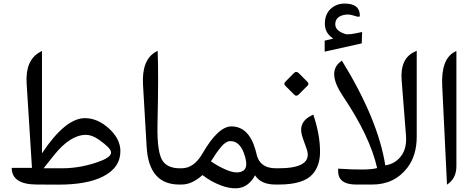

<svg xmlns="http://www.w3.org/2000/svg" viewBox="-20 -1015 2599 1056"><path d="M219.7 -89.4H319.8Q430.7 -89.4 535.6 -130.4Q592.3 -152.3 590.8 -177.7Q589.8 -200.7 523.4 -247.1Q485.8 -273.4 452.6 -273.4Q365.7 -272.9 276.4 -160.6ZM155.8 -91.8 126.5 -555.7Q118.2 -684.1 200.2 -729L210.9 -734.9V-171.9Q340.3 -366.2 448.2 -365.2Q518.6 -364.7 581.5 -306.2Q640.1 -251.5 642.1 -188Q644.5 -93.8 545.9 -43.9Q457 1 298.3 0.5L207.5 0H183.1Q44.4 -0.5 44.4 -91.8Z M966.3 0Q798.8 0 786.6 -206.5L766.6 -547.9Q758.3 -687.5 838.9 -731L847.2 -735.4Q852.5 -602.1 846.2 -330.1Q842.8 -169.4 877.9 -125.5Q907.2 -89.4 968.8 -89.4H976.6Q993.7 -89.4 993.7 -47.9V-44.9Q993.7 0 976.6 0Z M1216.3 -84.5Q1283.7 -53.7 1317.9 -76.2Q1344.7 -93.8 1328.1 -152.3Q1303.2 -240.7 1245.6 -238.8Q1221.7 -237.8 1195.8 -207Q1170.4 -176.3 1140.1 -127.4Q1176.8 -102.5 1216.3 -84.5ZM1093.8 -52.2Q1035.6 0 979 0H971.7Q935.1 0 935.1 -44.9V-47.9Q935.1 -89.4 971.7 -89.4H978.5Q1046.4 -89.4 1092.8 -169.4Q1179.7 -320.3 1253.4 -319.8Q1349.1 -318.8 1385.3 -189.9Q1387.7 -182.1 1389.2 -174.8Q1404.8 -89.4 1497.6 -89.4H1505.4Q1522.5 -89.4 1522.5 -47.9V-44.9Q1522.5 0 1505.4 0H1495.1Q1415 0 1382.8 -50.8Q1371.6 -28.8 1353 -10.7Q1322.8 19 1279.8 20.5Q1240.7 22 1195.3 4.9Q1138.7 -16.6 1093.8 -52.2Z M1512.2 -89.4Q1687.5 -89.4 1671.4 -178.7Q1669.4 -188.5 1662.1 -208.5Q1645 -254.9 1640.6 -271Q1620.1 -345.2 1695.3 -380.9L1703.1 -384.8Q1740.7 -272.9 1740.2 -179.2Q1740.2 -104 1699.7 -57.6Q1649.9 0 1512.7 0H1500.5Q1463.9 0 1463.9 -44.9V-47.9Q1463.9 -89.4 1500.5 -89.4ZM1623.6 -612.3 1670.6 -565.2Q1681.7 -554.2 1671.2 -543.6L1621.9 -494.4Q1609.7 -482.7 1598.1 -494.4L1549.4 -543.1Q1537.7 -554.2 1551 -566.9L1596.4 -612.9Q1609.7 -626.2 1623.6 -612.3Z M2099.1 -105.5Q2151.9 -113.3 2184.1 -154.3Q2218.8 -197.8 2212.9 -270.5L2189 -574.2Q2179.7 -695.3 2263.7 -731.9L2272 -735.8V-263.7Q2272 -160.2 2220.7 -92.8Q2149.9 0 2026.4 0Q2026.4 0 1939 0Q1839.4 0 1839.8 -74.7V-87.4Q2007.3 -76.2 2054.2 -90.8Q2015.1 -265.1 1865.7 -486.8Q1778.3 -617.2 1851.1 -674.3L1860.4 -681.6Q2059.1 -358.9 2099.1 -105.5ZM1813.3 -802.8Q1766.7 -832.3 1766.7 -884.4Q1766.7 -936.4 1798.3 -965.9Q1829.9 -995.4 1875.4 -995.4Q1959.3 -995.4 1959.3 -928.6Q1959.3 -917.7 1930.8 -927.6Q1903.9 -936.9 1883.7 -934.8Q1827.8 -928.1 1824.2 -887.2Q1820 -845.8 1880.1 -827.7Q1898.2 -822 1971.7 -839.1L1969.6 -776.4L1765.7 -730.9V-791.5Z M2481 -730 2490.2 -734.4V-100.6Q2490.2 -33.2 2438.5 0.5L2412.1 -543.5Q2405.3 -690.4 2481 -730Z"/></svg>

Font: Gandom FD
Style: FD
Weight: 400
Foundry: DejaVu fonts team - Redesigned by Saber Rastikerdar - Based on Samim Font
Version: Version 0.6